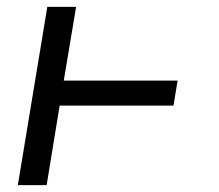

<svg xmlns="http://www.w3.org/2000/svg" viewBox="-20 -540 640 560"><path d="M32 0 118 -520H202L166 -305H498L486 -232H154L116 0Z"/></svg>

Font: Iosevka Custom Oblique
Style: Regular
Weight: 400
Italic angle: -9°
Designer: Belleve Invis
Foundry: Belleve Invis
Version: Version 27.0.1